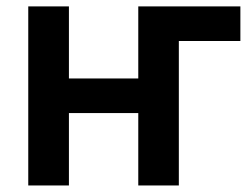

<svg xmlns="http://www.w3.org/2000/svg" viewBox="-20 -565 761 585"><path d="M712.4 -545.5V-440H496.1L496.4 -545.5ZM440.7 -326V-220.5H150.2V-326ZM190 -545.5V0H66.1V-545.5ZM524.9 -545.5V0H401.3V-545.5Z"/></svg>

Font: InterMG SemiBold
Style: Regular
Weight: 600
Designer: Rasmus Andersson
Foundry: rsms
Version: Version 3.019;December 26, 2023;FontCreator 15.0.0.2955 64-b